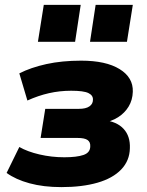

<svg xmlns="http://www.w3.org/2000/svg" viewBox="-20 -754 601 785"><path d="M231 11Q158 11 101 -4.5Q44 -20 7 -47L59 -153Q92 -134 141.5 -122.5Q191 -111 243 -111Q294 -111 321.5 -120.5Q349 -130 349 -156Q350 -173 338 -181.5Q326 -190 297 -190H146L165 -309H303Q331 -309 345.5 -319Q360 -329 360 -346Q361 -364 341.5 -373.5Q322 -383 271 -383Q224 -383 180 -373Q136 -363 92 -343L59 -454Q106 -478 169.5 -492Q233 -506 312 -506Q413 -506 469 -471.5Q525 -437 523 -379Q522 -345 506 -318.5Q490 -292 462.5 -274.5Q435 -257 398 -251L404 -263Q458 -257 485.5 -227Q513 -197 511 -148Q510 -97 475.5 -61Q441 -25 378.5 -7Q316 11 231 11ZM348 -583 371 -734H523L499 -583ZM135 -583 159 -734H310L287 -583Z"/></svg>

Font: Nunito Sans 11pt Black
Style: Italic
Weight: 900
Italic angle: -9°
Version: Version 3.101;gftools[0.9.27]